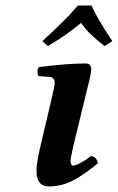

<svg xmlns="http://www.w3.org/2000/svg" viewBox="-20 -666 427 696"><path d="M290.5 -320.3 245.1 -133.8Q235.8 -92.8 235.8 -82.5Q235.8 -65.9 246.1 -65.9Q253.9 -65.9 272.7 -75.9Q291.5 -85.9 309.1 -100.1Q319.3 -100.1 326.2 -92.8Q333 -85.4 335 -74.2Q281.7 -30.3 241.7 -10.3Q201.7 9.8 157.2 9.8Q112.3 9.8 112.3 -46.4Q112.3 -73.7 124 -125L168.9 -315.9Q178.2 -353.5 178.2 -367.2Q178.2 -375 173.6 -380.9Q168.9 -386.7 160.2 -387.2L120.1 -390.1Q115.7 -396.5 116 -406.7Q116.2 -417 121.1 -422.9Q226.6 -436 290 -436Q310.5 -436 310.5 -415Q310.5 -409.2 308.6 -397.7Q306.6 -386.2 304.7 -377L297.4 -348.6Q292.5 -329.1 290.5 -320.3ZM312 -646Q331.5 -599.6 387.2 -517.1L358.9 -499Q329.1 -522.5 310.3 -540.3Q291.5 -558.1 273.9 -583Q225.1 -541.5 153.8 -499L133.8 -517.1Q135.7 -519 149.4 -531.7L167 -547.9L182.6 -563L200.2 -580.1L215.8 -595.2Q226.1 -605.5 232.4 -612.3L247.1 -628.9Q255.4 -637.7 262.2 -646Z"/></svg>

Font: Linux Libertine G
Style: Semibold Italic
Weight: 600
Italic angle: -11.5°
Designer: Philipp H. Poll
Foundry: Philipp H. Poll
Version: Version 5.1.1